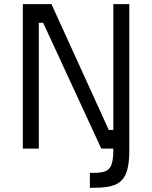

<svg xmlns="http://www.w3.org/2000/svg" viewBox="-20 -716 733 925"><path d="M90 0H167V-606H188L468 0H526C526 110 501 117 413 117V189C545 189 603 174 603 8V0V-696H526V-90H504L228 -696H90Z"/></svg>

Font: TitilliumText22L
Style: 400 wt
Weight: 400
Designer: Campivisivi
Foundry: Campivisivi
Version: 1.000